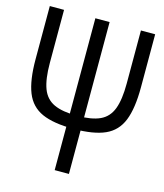

<svg xmlns="http://www.w3.org/2000/svg" viewBox="-118 -889 836 977"><g transform="rotate(15 300.0 -400.0)"><path d="M300 -227.5Q195 -227.5 134.2 -254.5Q73.5 -281.5 48 -345.5Q22.5 -409.5 22.5 -520.5V-800H97.5V-520.5Q97.5 -435.5 116 -386.5Q134.5 -337.5 179 -317Q223.5 -296.5 300 -296.5Q377.5 -296.5 421.5 -317Q465.5 -337.5 484 -386.5Q502.5 -435.5 502.5 -520.5V-800H577.5V-520.5Q577.5 -409.5 552 -345.5Q526.5 -281.5 466.2 -254.5Q406 -227.5 300 -227.5ZM262.5 0V-800H337.5V0Z"/></g></svg>

Font: Victor Mono Thin
Style: Regular
Weight: 100
Monospace: yes
Designer: Rune Bjørnerås
Version: Version 1.561;gftools[0.9.30]